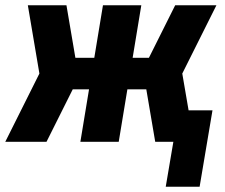

<svg xmlns="http://www.w3.org/2000/svg" viewBox="-35 -540 855 731"><path d="M725 171H596L625 0H556L522 -200H450L417 0H271L304 -200H242L142 0H-15L115 -260L71 -520H218L252 -320H324L357 -520H503L470 -320H532L632 -520H789L659 -260L683 -120H774Z"/></svg>

Font: Iosevka Aile Heavy Oblique
Style: Regular
Weight: 900
Italic angle: -9°
Designer: Belleve Invis
Foundry: Belleve Invis
Version: Version 31.1.0; ttfautohint (v1.8.4)